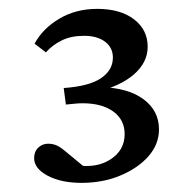

<svg xmlns="http://www.w3.org/2000/svg" viewBox="-20 -599 431 431"><path d="M205.1 -403.3Q266.6 -402.3 301.8 -376.5Q336.9 -350.6 336.9 -308.6Q336.9 -275.4 313.5 -248.5Q290 -221.7 250.5 -205.1Q210.9 -188.5 163.1 -188.5Q117.2 -188.5 86.9 -204.6Q56.6 -220.7 56.6 -244.1Q56.6 -258.8 65.9 -267.6Q75.2 -276.4 87.9 -276.4Q98.6 -276.4 107.4 -272.5Q116.2 -268.6 129.9 -256.8L175.8 -218.8L150.4 -228.5Q196.3 -220.7 228 -241.2Q259.8 -261.7 259.8 -297.9Q259.8 -330.1 234.4 -348.6Q209 -367.2 165 -367.2Q156.2 -367.2 147.5 -366.2Q138.7 -365.2 127.9 -364.3L123 -401.4Q179.7 -405.3 206.5 -423.3Q233.4 -441.4 233.4 -469.7Q233.4 -492.2 215.8 -505.4Q198.2 -518.6 168.9 -518.6Q139.6 -518.6 118.7 -508.3Q97.7 -498 83 -481.4L57.6 -501Q76.2 -535.2 113.3 -557.1Q150.4 -579.1 198.2 -579.1Q250 -579.1 280.8 -555.7Q311.5 -532.2 311.5 -494.1Q311.5 -459 280.8 -432.1Q250 -405.3 193.4 -391.6Z"/></svg>

Font: Crimson Pro ExtraLight
Style: Regular
Weight: 400
Version: Version 1.002